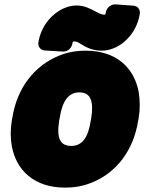

<svg xmlns="http://www.w3.org/2000/svg" viewBox="-20 -807 658 875"><path d="M36 -269 34 -259C27 -217 27 -178 34 -140C54 -32 135 48 276 48C320 48 361 41 401 24C511 -21 589 -122 610 -259L612 -269C619 -312 618 -351 612 -388C592 -496 512 -576 371 -576C327 -576 286 -569 246 -552C137 -507 57 -406 36 -269ZM396 -269 394 -259C382 -179 354 -142 305 -142C253 -142 237 -178 250 -259L252 -269C264 -348 293 -386 342 -386C392 -386 408 -348 396 -269ZM316 -618C325 -618 329 -617 334 -615C354 -605 386 -576 443 -576C464 -576 486 -581 507 -591C561 -617 606 -673 617 -744C620 -761 610 -779 589 -781L508 -787C483 -789 465 -769 462 -750C461 -741 459 -740 456 -740C442 -740 430 -747 409 -758C392 -766 367 -782 328 -782C306 -782 286 -776 266 -767C211 -740 166 -684 155 -614C152 -597 163 -578 184 -577L266 -572C291 -571 307 -590 310 -609C311 -616 313 -618 316 -618Z"/></svg>

Font: Asimov Print
Style: EIt
Weight: 500
Designer: Google
Version: Version 2.000980; 2014